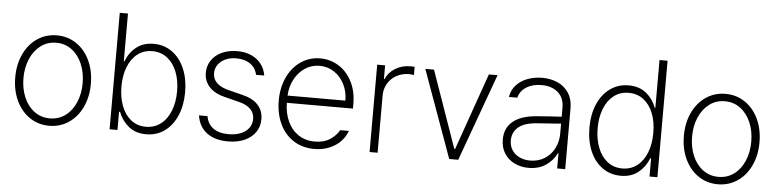

<svg xmlns="http://www.w3.org/2000/svg" viewBox="-44 -928 4699 1161"><g transform="rotate(5 2305.5 -347.5)"><path d="M46.9 -263.7Q46.9 -342.8 76.4 -405.3Q106 -467.8 158.2 -502.9Q210.4 -538.1 276.4 -538.1Q342.3 -538.1 394.5 -502.9Q446.8 -467.8 476.3 -405.3Q505.9 -342.8 505.9 -263.7Q505.9 -184.6 476.3 -122.1Q446.8 -59.6 394.5 -24.4Q342.3 10.7 276.4 10.7Q210.4 10.7 158.2 -24.4Q106 -59.6 76.4 -122.1Q46.9 -184.6 46.9 -263.7ZM456.1 -263.7Q456.1 -327.1 433.8 -379.6Q411.6 -432.1 370.8 -462.6Q330.1 -493.2 276.4 -493.2Q222.7 -493.2 181.9 -462.4Q141.1 -431.6 118.9 -379.4Q96.7 -327.1 96.7 -263.7Q96.7 -199.7 118.9 -147.2Q141.1 -94.7 181.9 -64.5Q222.7 -34.2 276.4 -34.2Q330.1 -34.2 370.8 -64.5Q411.6 -94.7 433.8 -147.2Q456.1 -199.7 456.1 -263.7Z M642.6 -707H692.4V-417H696.3Q715.8 -469.7 758.1 -503.9Q800.3 -538.1 864.3 -538.1Q927.2 -538.1 975.8 -503.2Q1024.4 -468.3 1051.3 -406Q1078.1 -343.8 1078.1 -263.7Q1078.1 -183.1 1051.5 -120.8Q1024.9 -58.6 976.6 -23.9Q928.2 10.7 865.2 10.7Q800.8 10.7 758.8 -23.4Q716.8 -57.6 696.3 -110.4H690.4V0H642.6ZM859.4 -34.2Q911.6 -34.2 950.2 -64.2Q988.8 -94.2 1009 -146.7Q1029.3 -199.2 1029.3 -264.6Q1029.3 -329.6 1009 -381.6Q988.8 -433.6 950.2 -463.4Q911.6 -493.2 859.4 -493.2Q807.6 -493.2 769.8 -463.9Q731.9 -434.6 711.7 -382.6Q691.4 -330.6 691.4 -264.6Q691.4 -198.2 711.7 -145.8Q731.9 -93.3 769.8 -63.7Q807.6 -34.2 859.4 -34.2Z M1368.2 -494.1Q1331.5 -494.1 1303 -481Q1274.4 -467.8 1258.3 -444.8Q1242.2 -421.9 1242.2 -393.6Q1242.2 -322.3 1341.8 -297.9L1423.8 -277.3Q1487.3 -262.2 1519.5 -227.3Q1551.8 -192.4 1551.8 -140.6Q1551.8 -96.2 1528.6 -62Q1505.4 -27.8 1462.4 -8.5Q1419.4 10.7 1361.3 10.7Q1281.2 10.7 1232.7 -26.1Q1184.1 -63 1173.8 -130.9H1225.6Q1233.4 -83.5 1268.3 -58.3Q1303.2 -33.2 1361.3 -33.2Q1403.3 -33.2 1435.3 -46.1Q1467.3 -59.1 1484.6 -82.8Q1502 -106.4 1502 -137.7Q1502 -173.3 1478 -197.5Q1454.1 -221.7 1406.2 -233.4L1324.2 -253.9Q1259.8 -269 1226.1 -304.7Q1192.4 -340.3 1192.4 -391.6Q1192.4 -434.1 1215.1 -467.5Q1237.8 -501 1278.3 -519.5Q1318.8 -538.1 1371.1 -538.1Q1419.4 -538.1 1456.8 -521.2Q1494.1 -504.4 1516.8 -474.6Q1539.6 -444.8 1545.9 -405.3H1496.1Q1487.3 -447.3 1453.9 -470.7Q1420.4 -494.1 1368.2 -494.1Z M1646.5 -262.7Q1646.5 -341.3 1675.8 -404.1Q1705.1 -466.8 1757.3 -502.4Q1809.6 -538.1 1875 -538.1Q1935.1 -538.1 1985.8 -507.1Q2036.6 -476.1 2067.1 -417.5Q2097.7 -358.9 2097.7 -280.3V-252.9H1696.3Q1697.3 -189 1720.5 -139.4Q1743.7 -89.8 1785.9 -62Q1828.1 -34.2 1884.8 -34.2Q1940.9 -34.2 1977.8 -59.1Q2014.6 -84 2032.2 -116.2H2085Q2073.2 -82 2045.9 -53Q2018.6 -23.9 1977.3 -6.6Q1936 10.7 1884.8 10.7Q1813.5 10.7 1759.3 -24.2Q1705.1 -59.1 1675.8 -121.3Q1646.5 -183.6 1646.5 -262.7ZM2047.9 -296.9Q2047.9 -351.6 2025.1 -396.5Q2002.4 -441.4 1962.9 -467.3Q1923.3 -493.2 1875 -493.2Q1826.7 -493.2 1787.1 -467.3Q1747.6 -441.4 1723.6 -396.5Q1699.7 -351.6 1696.8 -296.9Z M2220.7 -530.3H2268.6V-447.3H2272.5Q2289.6 -488.3 2330.1 -513.2Q2370.6 -538.1 2421.9 -538.1L2447.3 -537.1V-487.3Q2429.7 -490.2 2418.9 -490.2Q2376.5 -490.2 2342.3 -471.7Q2308.1 -453.1 2288.8 -420.4Q2269.5 -387.7 2269.5 -346.7V0H2220.7Z M2758.8 0H2704.1L2512.7 -530.3H2565.4L2729.5 -63.5H2734.4L2898.4 -530.3H2951.2Z M3208 -303.7Q3244.1 -306.6 3287.1 -309.6Q3330.1 -312.5 3359.4 -314V-371.1Q3359.4 -408.7 3342.8 -436.3Q3326.2 -463.9 3295.2 -479Q3264.2 -494.1 3221.7 -494.1Q3167.5 -494.1 3129.9 -470.2Q3092.3 -446.3 3082 -405.3H3031.2Q3037.1 -445.3 3063.2 -475.3Q3089.4 -505.4 3131.1 -521.7Q3172.9 -538.1 3223.6 -538.1Q3271.5 -538.1 3313.5 -520.5Q3355.5 -502.9 3381.8 -464.4Q3408.2 -425.8 3408.2 -367.2V0H3359.4V-91.8H3355.5Q3334 -46.4 3290.3 -17.3Q3246.6 11.7 3186.5 11.7Q3139.6 11.7 3100.8 -7.1Q3062 -25.9 3039.3 -61.5Q3016.6 -97.2 3016.6 -146.5Q3016.6 -216.3 3065.7 -256.3Q3114.7 -296.4 3208 -303.7ZM3192.4 -33.2Q3240.7 -33.2 3278.8 -56.6Q3316.9 -80.1 3338.1 -120.8Q3359.4 -161.6 3359.4 -211.9V-272L3327.1 -269.5Q3247.6 -263.2 3217.8 -261.7Q3138.7 -256.3 3102.1 -225.6Q3065.4 -194.8 3065.4 -144.5Q3065.4 -110.8 3082 -85.4Q3098.6 -60.1 3127.4 -46.6Q3156.2 -33.2 3192.4 -33.2Z M3532.2 -263.7Q3532.2 -343.8 3559.1 -406Q3585.9 -468.3 3634.8 -503.2Q3683.6 -538.1 3747.1 -538.1Q3811 -538.1 3853.3 -503.9Q3895.5 -469.7 3915 -417H3918.9V-707H3967.8V0H3919.9V-110.4H3915Q3894.5 -57.6 3852.3 -23.4Q3810.1 10.7 3746.1 10.7Q3682.6 10.7 3634 -23.9Q3585.4 -58.6 3558.8 -120.8Q3532.2 -183.1 3532.2 -263.7ZM3919.9 -264.6Q3919.9 -331.1 3899.7 -382.8Q3879.4 -434.6 3841.3 -463.9Q3803.2 -493.2 3751 -493.2Q3698.7 -493.2 3660.4 -463.4Q3622.1 -433.6 3602.1 -381.6Q3582 -329.6 3582 -264.6Q3582 -199.2 3602.1 -146.7Q3622.1 -94.2 3660.4 -64.2Q3698.7 -34.2 3751 -34.2Q3803.2 -34.2 3841.3 -63.7Q3879.4 -93.3 3899.7 -145.5Q3919.9 -197.8 3919.9 -264.6Z M4105.5 -263.7Q4105.5 -342.8 4135 -405.3Q4164.6 -467.8 4216.8 -502.9Q4269 -538.1 4335 -538.1Q4400.9 -538.1 4453.1 -502.9Q4505.4 -467.8 4534.9 -405.3Q4564.5 -342.8 4564.5 -263.7Q4564.5 -184.6 4534.9 -122.1Q4505.4 -59.6 4453.1 -24.4Q4400.9 10.7 4335 10.7Q4269 10.7 4216.8 -24.4Q4164.6 -59.6 4135 -122.1Q4105.5 -184.6 4105.5 -263.7ZM4514.6 -263.7Q4514.6 -327.1 4492.4 -379.6Q4470.2 -432.1 4429.4 -462.6Q4388.7 -493.2 4335 -493.2Q4281.2 -493.2 4240.5 -462.4Q4199.7 -431.6 4177.5 -379.4Q4155.3 -327.1 4155.3 -263.7Q4155.3 -199.7 4177.5 -147.2Q4199.7 -94.7 4240.5 -64.5Q4281.2 -34.2 4335 -34.2Q4388.7 -34.2 4429.4 -64.5Q4470.2 -94.7 4492.4 -147.2Q4514.6 -199.7 4514.6 -263.7Z"/></g></svg>

Font: Pretendard JP ExtraLight
Style: Regular
Weight: 200
Designer: Base glyphs from Inter by Rasmus Andersson; Hangeul glyphs from Noto Sans CJK(Source Han Sans) by Jang Soo-young and Kan
Foundry: Kil Hyung-jin
Version: Version 1.309